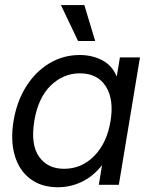

<svg xmlns="http://www.w3.org/2000/svg" viewBox="-20 -748 605 777"><path d="M214.4 9.8Q147.5 9.8 102.5 -24.2Q57.6 -58.1 39.8 -118.4Q22 -178.7 34.7 -257.8Q47.9 -337.4 85.7 -397.7Q123.5 -458 179.7 -491.7Q235.8 -525.4 302.7 -525.4Q353 -525.4 393.6 -504.2Q434.1 -482.9 451.7 -439.5H452.6L465.3 -515.6H546.4L460.9 0H379.9L392.6 -78.1H391.6Q356.4 -33.7 310.5 -12Q264.6 9.8 214.4 9.8ZM239.3 -64.9Q311 -64.9 362.1 -117.7Q413.1 -170.4 427.2 -257.8Q441.9 -345.2 408.4 -398.2Q375 -451.2 303.2 -451.2Q236.3 -451.2 185.3 -401.9Q134.3 -352.5 118.7 -257.8Q103.5 -163.1 137.9 -114Q172.4 -64.9 239.3 -64.9ZM295.9 -582 226.6 -727.5H321.3L365.2 -582Z"/></svg>

Font: Inter Display
Style: Italic
Weight: 400
Italic angle: -9.39999°
Designer: Rasmus Andersson
Foundry: rsms
Version: Version 4.000;git-a52131595